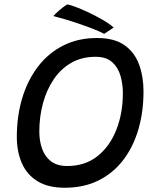

<svg xmlns="http://www.w3.org/2000/svg" viewBox="-20 -834 717 879"><path d="M276.5 25.5Q200 25.5 151.5 -4.5Q103 -34.5 80 -87.2Q57 -140 57 -207.5Q57 -302 81.5 -384Q106 -466 153.2 -528.2Q200.5 -590.5 268.8 -625.2Q337 -660 424 -660Q504 -660 550.5 -626.8Q597 -593.5 617 -538Q637 -482.5 637 -415.5Q637 -322.5 613.8 -242.5Q590.5 -162.5 544.8 -102.2Q499 -42 431.8 -8.2Q364.5 25.5 276.5 25.5ZM287.5 -74Q370 -74 426.8 -119.5Q483.5 -165 513 -240.8Q542.5 -316.5 542.5 -407Q542.5 -449 531.5 -487.2Q520.5 -525.5 493.2 -549.8Q466 -574 417.5 -574Q354.5 -574 306.5 -546.5Q258.5 -519 226 -471Q193.5 -423 176.8 -361.5Q160 -300 160 -231.5Q160 -188.5 172.8 -152.8Q185.5 -117 213.5 -95.5Q241.5 -74 287.5 -74ZM287 -813.5Q297.5 -813 324 -803.2Q350.5 -793.5 383.5 -778Q416.5 -762.5 448.2 -744.2Q480 -726 500.5 -708L457 -679Q440.5 -688 411.2 -699.8Q382 -711.5 347.8 -723.2Q313.5 -735 280.8 -744.8Q248 -754.5 224.5 -760.5Q230.5 -768 249.2 -784.8Q268 -801.5 287 -813.5Z"/></svg>

Font: Grandstander
Style: Italic
Weight: 400
Italic angle: -15°
Designer: Tyler Finck
Foundry: Etcetera Type Co
Version: Version 1.200; ttfautohint (v1.8.3)